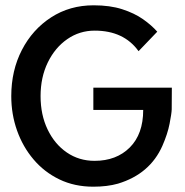

<svg xmlns="http://www.w3.org/2000/svg" viewBox="-20 -692 699 724"><path d="M332 12Q261 12 204 -15.5Q147 -43 106.5 -90.8Q66 -138.5 44.2 -200Q22.5 -261.5 22.5 -329.5Q22.5 -426 62.5 -503.5Q102.5 -581 172.8 -626.5Q243 -672 333 -672Q395 -672 440.8 -657.2Q486.5 -642.5 519 -619.8Q551.5 -597 573 -572.5L502.5 -499Q447 -576.5 337 -576.5Q280 -576.5 233.8 -544.5Q187.5 -512.5 160.2 -456.5Q133 -400.5 133 -329.5Q133 -259 159.5 -203.8Q186 -148.5 232 -117Q278 -85.5 336.5 -85.5Q419 -85.5 469.5 -136Q520 -186.5 520 -277.5H332V-361.5H628Q628 -283.5 627.5 -279.5Q627 -264 619.5 -225.5Q612 -187 592.5 -142.5Q545.5 -36 425 0.5Q384.5 12 332 12Z"/></svg>

Font: Lucymar Sans Medium
Style: Regular
Weight: 500
Foundry: The League of Moveable Type (original font) / Main changes by Cristiano Sobral with portions from Mirco Monsees
Version: Version 2.001;August 30, 2020;FontCreator 13.0.0.2681 64-bit